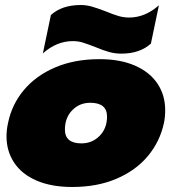

<svg xmlns="http://www.w3.org/2000/svg" viewBox="-20 -731 692 766"><path d="M361 -543Q330 -555 311 -561Q292 -567 271 -567Q206 -567 151 -518L183 -671Q227 -711 302 -711Q324 -711 345.5 -705Q367 -699 401 -686Q430 -674 451.5 -667.5Q473 -661 495 -661Q559 -661 614 -710L582 -557Q538 -517 464 -517Q439 -517 415.5 -523.5Q392 -530 361 -543ZM6 -187Q6 -213 12 -240Q27 -314 75 -371.5Q123 -429 200 -462Q277 -495 377 -495Q460 -495 519 -469Q578 -443 608.5 -397Q639 -351 639 -292Q639 -263 634 -240Q618 -166 570 -108.5Q522 -51 445 -18Q368 15 268 15Q185 15 126 -10.5Q67 -36 36.5 -82Q6 -128 6 -187ZM407 -266Q407 -321 340 -321Q297 -321 268 -291Q239 -261 239 -214Q239 -159 305 -159Q348 -159 377.5 -189Q407 -219 407 -266Z"/></svg>

Font: Prompt Black
Style: Italic
Weight: 900
Italic angle: -12°
Designer: Katatrad Team
Foundry: CadsonDemak
Version: Version 1.001